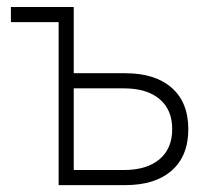

<svg xmlns="http://www.w3.org/2000/svg" viewBox="-20 -538 626 558"><path d="M150.4 0V-473.6H11.7V-517.6H194.3V-325.2H343.8Q431.2 -325.2 479.2 -282.7Q527.3 -240.2 527.3 -162.6Q527.3 -85 479.2 -42.5Q431.2 0 343.8 0ZM194.3 -43.9H339.8Q406.7 -43.9 443.6 -75.2Q480.5 -106.4 480.5 -162.6Q480.5 -219.2 443.6 -250.2Q406.7 -281.2 339.8 -281.2H194.3Z"/></svg>

Font: Cascadia Code NF ExtraLight
Style: Regular
Weight: 200
Monospace: yes
Designer: Aaron Bell
Foundry: Saja Typeworks
Version: Version 2404.023; ttfautohint (v1.8.4)